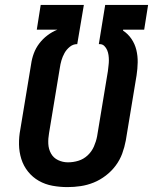

<svg xmlns="http://www.w3.org/2000/svg" viewBox="-20 -755 640 783"><path d="M255 8Q224 8 194 2.5Q164 -3 138.5 -17.5Q113 -32 94.5 -55Q76 -78 67 -106.5Q58 -135 57.5 -166Q57 -197 63 -228L107 -494Q110 -516 118 -537.5Q126 -559 140 -577.5Q154 -596 173 -610.5Q192 -625 214 -634H130L146 -735H322L295 -575H294Q278 -575 264.5 -564Q251 -553 243 -538.5Q235 -524 230.5 -508.5Q226 -493 224 -478L180 -212Q176 -190 177 -168.5Q178 -147 188 -129Q198 -111 217 -102Q236 -93 257 -93Q279 -93 300 -99.5Q321 -106 337.5 -121.5Q354 -137 363 -157.5Q372 -178 376 -199L420 -465Q421 -476 422.5 -487Q424 -498 424 -509Q424 -520 422.5 -530.5Q421 -541 417 -550.5Q413 -560 405.5 -567.5Q398 -575 387 -575H383L409 -735H584L568 -634H482V-630Q502 -617 516 -596.5Q530 -576 536 -551.5Q542 -527 541.5 -500.5Q541 -474 537 -448L493 -182Q488 -155 478.5 -129Q469 -103 452 -80Q435 -57 411.5 -39Q388 -21 362 -10.5Q336 0 309 4Q282 8 255 8Z"/></svg>

Font: Zed Sans Extended
Style: Bold Italic
Weight: 700
Width: 7
Italic angle: -9°
Designer: Belleve Invis
Foundry: Belleve Invis
Version: Version 1.0.0; ttfautohint (v1.8.4)